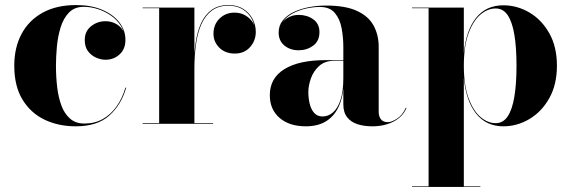

<svg xmlns="http://www.w3.org/2000/svg" viewBox="-20 -490 2260 760"><path d="M279.5 10Q211.5 10 156.5 -16.2Q101.5 -42.5 69 -95.8Q36.5 -149 36.5 -230Q36.5 -301.5 65.2 -355.5Q94 -409.5 148.8 -439.8Q203.5 -470 281.5 -470Q340 -470 384 -451.5Q428 -433 452.2 -401.8Q476.5 -370.5 476.5 -332Q476.5 -295.5 453.2 -274.5Q430 -253.5 397.5 -253.5Q379 -253.5 360 -262Q341 -270.5 328.2 -287.5Q315.5 -304.5 315.5 -331Q315.5 -366.5 340.5 -386.2Q365.5 -406 397.5 -406Q428.5 -406 452 -386.8Q475.5 -367.5 475.5 -332H474Q474 -362.5 459.2 -386.5Q444.5 -410.5 420.5 -427.5Q396.5 -444.5 368 -453.8Q339.5 -463 311.5 -463Q275 -463 253 -440.2Q231 -417.5 220 -381.8Q209 -346 205.2 -305.8Q201.5 -265.5 201.5 -230Q201.5 -187 206.2 -146Q211 -105 223 -72.5Q235 -40 257.2 -20.5Q279.5 -1 314 -1Q355 -1 386.8 -18.8Q418.5 -36.5 441.2 -68.5Q464 -100.5 476.5 -143H479.5Q460 -75 412.5 -32.5Q365 10 279.5 10Z M747.5 -220Q747.5 -272 753.8 -317Q760 -362 775.2 -396.5Q790.5 -431 817.2 -450.5Q844 -470 884.5 -470Q919 -470 943 -454.8Q967 -439.5 979.8 -415.2Q992.5 -391 992.5 -364Q992.5 -329 969.8 -303.5Q947 -278 909.5 -278Q871.5 -278 848.2 -301.2Q825 -324.5 825 -356Q825 -393 849 -416.5Q873 -440 908 -440Q932.5 -440 951.2 -429Q970 -418 980.8 -400.8Q991.5 -383.5 991.5 -364H989.5Q989.5 -390 977.2 -413.8Q965 -437.5 941.5 -452.5Q918 -467.5 884.5 -467.5Q844.5 -467.5 818.2 -447.8Q792 -428 777 -393.8Q762 -359.5 755.8 -314.8Q749.5 -270 749.5 -220ZM749.5 -460V-2.5H823.5V0H544.5V-2.5H610V-457.5H544.5V-460Z M1453.5 10Q1421.5 10 1395.5 1.8Q1369.5 -6.5 1354.2 -25.8Q1339 -45 1339 -77.5V-304.5Q1339 -340.5 1332.5 -377Q1326 -413.5 1306 -438Q1286 -462.5 1246 -462.5Q1222 -462.5 1194.2 -456.8Q1166.5 -451 1141.8 -438.5Q1117 -426 1101.5 -407Q1086 -388 1086 -361H1084Q1084 -392.5 1107.8 -411.8Q1131.5 -431 1162.5 -431Q1195.5 -431 1220 -413.5Q1244.5 -396 1244.5 -363Q1244.5 -327.5 1219.5 -309.2Q1194.5 -291 1162.5 -291Q1128.5 -291 1105.8 -309.8Q1083 -328.5 1083 -361Q1083 -389 1099.2 -409.2Q1115.5 -429.5 1142.8 -442.5Q1170 -455.5 1203.5 -461.8Q1237 -468 1271 -468Q1347.5 -468 1393.2 -446.8Q1439 -425.5 1459 -388.5Q1479 -351.5 1479 -304.5V-46.5Q1479 -30 1487.5 -18.2Q1496 -6.5 1515.5 -6.5Q1530 -6.5 1551.5 -20.2Q1573 -34 1586.5 -63.5L1589 -62.5Q1574 -27.5 1537.8 -8.8Q1501.5 10 1453.5 10ZM1190.5 10Q1125.5 10 1086.8 -23.2Q1048 -56.5 1048 -113.5Q1048 -180.5 1105.5 -216.2Q1163 -252 1269.5 -252H1385.5V-249.5H1304Q1266 -249.5 1243.2 -228.8Q1220.5 -208 1210.5 -179.2Q1200.5 -150.5 1200.5 -125.5Q1200.5 -102 1205.8 -79.8Q1211 -57.5 1223.5 -43.2Q1236 -29 1257 -29Q1279.5 -29 1298.2 -45.2Q1317 -61.5 1328 -95Q1339 -128.5 1339 -180.5H1341.5Q1341.5 -121 1325 -78.2Q1308.5 -35.5 1275 -12.8Q1241.5 10 1190.5 10Z M1611 250V247.5H1676.5V-457.5H1611V-460H1816V-279.5Q1825 -370.5 1864.8 -419.8Q1904.5 -469 1972.5 -469Q2027 -469 2075.5 -440.5Q2124 -412 2154.2 -358.5Q2184.5 -305 2184.5 -230Q2184.5 -155 2154.2 -101.2Q2124 -47.5 2075.5 -18.8Q2027 10 1972.5 10Q1905 10 1865 -39.8Q1825 -89.5 1816 -181V247.5H1881.5V250ZM1942 -2.5Q1971.5 -2.5 1989.5 -29.2Q2007.5 -56 2016 -107Q2024.5 -158 2024.5 -230Q2024.5 -302 2016 -352.8Q2007.5 -403.5 1989.5 -430Q1971.5 -456.5 1942 -456.5Q1910 -456.5 1881.2 -431.8Q1852.5 -407 1834.2 -356.8Q1816 -306.5 1816 -230Q1816 -153.5 1834.2 -103Q1852.5 -52.5 1881.2 -27.5Q1910 -2.5 1942 -2.5Z"/></svg>

Font: Bodoni Moda 72pt
Style: Bold
Weight: 700
Designer: Owen Earl
Foundry: indestructible type
Version: Version 2.004